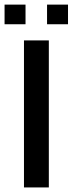

<svg xmlns="http://www.w3.org/2000/svg" viewBox="-42 -821 318 841"><path d="M-22 -714.8V-800.8H69.8V-714.8ZM164.1 -714.8V-800.8H255.9V-714.8ZM63 0V-644H171.9V0Z"/></svg>

Font: Kanit
Style: Regular
Weight: 400
Designer: Katatrad Team
Foundry: CadsonDemak
Version: Version 1.000;PS 001.000;hotconv 1.0.88;makeotf.lib2.5.64775